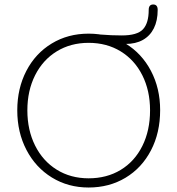

<svg xmlns="http://www.w3.org/2000/svg" viewBox="-20 -828 791 856"><path d="M57 -336Q57 -434 97.5 -512Q138 -590 210.5 -634Q283 -678 375 -678Q467 -678 539.5 -634Q612 -590 653 -512Q694 -434 694 -337Q694 -236 653 -157.5Q612 -79 539.5 -35.5Q467 8 375 8Q284 8 211.5 -36.5Q139 -81 98 -159.5Q57 -238 57 -336ZM649 -336Q649 -424 614.5 -492.5Q580 -561 518 -599Q456 -637 375 -637Q295 -637 233 -599Q171 -561 136.5 -492.5Q102 -424 102 -336Q102 -248 136.5 -179Q171 -110 233 -71.5Q295 -33 375 -33Q456 -33 518 -70.5Q580 -108 614.5 -177Q649 -246 649 -336ZM476 -671Q493 -670 523 -670Q592 -670 617.5 -697.5Q643 -725 643 -784Q643 -796 648 -802Q653 -808 663 -808Q673 -808 678 -802Q683 -796 683 -784Q683 -736 666 -702Q649 -668 617 -650Q585 -632 539 -632H483L429 -674Q453 -673 476 -671Z"/></svg>

Font: SN Pro Thin
Style: Regular
Weight: 200
Designer: Tobias Whetton
Foundry: Supernotes
Version: Version 1.003;Glyphs 3.3 (3324)